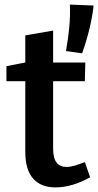

<svg xmlns="http://www.w3.org/2000/svg" viewBox="-20 -804 427 835"><path d="M221 11Q158 11 124 -27.5Q90 -66 90 -143V-468L107 -451H8V-516L108 -536L90 -515V-650L211 -671V-515L197 -532H351L349 -451H197L211 -468V-159Q211 -116 226 -97Q241 -78 269 -78Q286 -78 306 -84Q326 -90 349 -99L372 -33Q293 11 221 11ZM337 -572 267 -582Q276 -633 281 -683Q286 -733 284 -784L387 -780Q382 -733 369.5 -680.5Q357 -628 337 -572Z"/></svg>

Font: Bitter Thin SemiBold
Style: Regular
Weight: 600
Version: Version 2.002